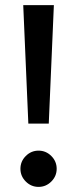

<svg xmlns="http://www.w3.org/2000/svg" viewBox="-20 -720 302 752"><path d="M91 -236H171L191 -700H71ZM131 -130Q160 -130 181 -109Q202 -88 202 -59Q202 -30 181 -9Q160 12 131 12Q102 12 81 -9Q60 -30 60 -59Q60 -88 81 -109Q102 -130 131 -130Z"/></svg>

Font: Voces
Style: Regular
Weight: 400
Designer: Ana Paula Megda, Pablo Ugerman
Foundry: Ana Paula Megda, Pablo Ugerman
Version: Version 1.100